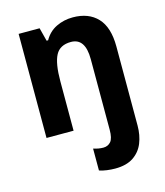

<svg xmlns="http://www.w3.org/2000/svg" viewBox="-117 -645 835 973"><g transform="rotate(-15 300.0 -158.0)"><path d="M367 240Q346 240 323.5 237Q301 234 284 228V113Q311 122 336 122Q360 122 375 105Q390 88 390 42V-328Q390 -438 315 -438Q257 -438 234.5 -395.5Q212 -353 212 -259V0H70V-546H180L198 -476H206Q229 -517 269 -536.5Q309 -556 356 -556Q439 -556 485.5 -506.5Q532 -457 532 -356V59Q532 109 515.5 150Q499 191 462.5 215.5Q426 240 367 240Z"/></g></svg>

Font: Noto Sans Arabic SemCond
Style: Bold
Weight: 700
Width: 4
Designer: Monotype Design Team, Nadine Chahine, Nizar Qandah and Khaled Hosny
Foundry: Monotype Imaging Inc.
Version: Version 2.012; ttfautohint (v1.8.4.7-5d5b)